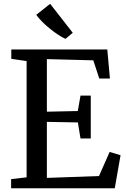

<svg xmlns="http://www.w3.org/2000/svg" viewBox="-20 -1008 674 1028"><path d="M122.5 -58.5V-681L40.5 -693V-743H554.5L568.5 -587.5H511.5L479.5 -685L231 -691.5V-410L396.5 -413.5L411 -496H466V-266.5H411L397 -352.5L231 -355.5V-55.5L510 -65.5L567 -194.5L625.5 -177L594.5 0H39.5V-49ZM330.5 -800Q312.5 -808 291 -822.2Q269.5 -836.5 247.5 -854.2Q225.5 -872 206.2 -891.2Q187 -910.5 174 -928.5L248.5 -987.5L369.5 -832.5L331 -800Z"/></svg>

Font: Merriweather 20pt
Style: Regular
Weight: 400
Version: Version 2.100